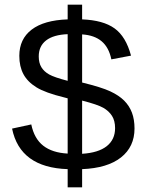

<svg xmlns="http://www.w3.org/2000/svg" viewBox="-20 -741 640 830"><path d="M561.5 -185.5Q561.5 -106.4 502.9 -60.3Q444.3 -14.2 335 -9.8V68.8H272.5V-9.8Q66.4 -16.6 32.2 -185.1L115.2 -203.1Q127.9 -141.6 167 -111.1Q206.1 -80.6 272.5 -77.1V-315.9L257.8 -319.8Q175.8 -339.8 137.5 -363.5Q99.1 -387.2 81.3 -420.4Q63.5 -453.6 63.5 -499.5Q63.5 -572.3 116.9 -613Q170.4 -653.8 272.5 -657.2V-720.7H335V-657.2Q425.8 -653.8 475.1 -618.4Q524.4 -583 546.4 -500.5L461.4 -484.4Q450.7 -536.1 419.4 -562.5Q388.2 -588.9 335 -592.3V-384.3Q418.9 -363.8 456.5 -346.2Q494.1 -328.6 516.6 -306.2Q539.1 -283.7 550.3 -254.2Q561.5 -224.6 561.5 -185.5ZM147.5 -497.1Q147.5 -469.2 158.9 -450.4Q170.4 -431.6 192.4 -419.2Q214.4 -406.7 272.5 -391.6V-593.3Q210.9 -590.8 179.2 -566.2Q147.5 -541.5 147.5 -497.1ZM477.5 -187Q477.5 -219.2 464.1 -240.2Q450.7 -261.2 426.3 -275.1Q401.9 -289.1 335 -306.2V-76.2Q405.3 -80.6 441.4 -109.1Q477.5 -137.7 477.5 -187Z"/></svg>

Font: Cousine
Style: Regular
Weight: 400
Monospace: yes
Designer: Steve Matteson
Foundry: Ascender Corporation
Version: Version 1.20